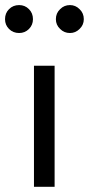

<svg xmlns="http://www.w3.org/2000/svg" viewBox="-41 -1050 346 745"><path d="M170.9 -794.9Q170.9 -677.7 170.9 -325.2Q151.4 -325.2 90.8 -325.2Q90.8 -354.5 90.8 -442.4Q90.8 -530.3 90.8 -794.9Q111.3 -794.9 170.9 -794.9ZM33.2 -1030.3Q55.7 -1030.3 71.3 -1014.6Q86.9 -999 86.9 -975.6Q86.9 -953.1 71.3 -937.5Q55.7 -921.9 33.2 -921.9Q9.8 -921.9 -5.9 -937.5Q-21.5 -953.1 -21.5 -975.6Q-21.5 -999 -5.9 -1014.6Q9.8 -1030.3 33.2 -1030.3ZM230.5 -1030.3Q252 -1030.3 267.6 -1014.6Q284.2 -999 284.2 -975.6Q284.2 -953.1 267.6 -937.5Q252 -921.9 230.5 -921.9Q208 -921.9 192.4 -937.5Q175.8 -953.1 175.8 -975.6Q175.8 -999 192.4 -1014.6Q208 -1030.3 230.5 -1030.3Z"/></svg>

Font: Das Gitter
Style: Book
Weight: 400
Version: Version 006.000